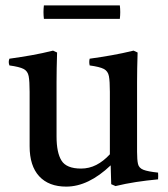

<svg xmlns="http://www.w3.org/2000/svg" viewBox="-20 -681 623 713"><path d="M226 12Q161 12 125.5 -26.5Q90 -65 90 -138V-340Q90 -379 86.5 -398Q83 -417 67.5 -425Q52 -433 15 -438Q10 -451 15 -463Q58 -469 97.5 -476Q137 -483 177 -493L192 -486Q191 -455 190.5 -427.5Q190 -400 190 -376V-174Q190 -114 208.5 -84.5Q227 -55 281 -55Q311 -55 337.5 -68.5Q364 -82 388 -108V-340Q388 -379 384.5 -398Q381 -417 365.5 -425Q350 -433 313 -438Q310 -451 313 -463Q356 -469 395.5 -476Q435 -483 476 -493L491 -486Q490 -455 489.5 -427.5Q489 -400 489 -376V-117Q489 -87 492.5 -72Q496 -57 512.5 -50.5Q529 -44 567 -40Q568 -28 567 -15Q524 -11 485 -5Q446 1 409 10L393 3L391 -67Q308 12 226 12ZM143 -661H425Q428 -636 425 -611H143Q140 -636 143 -661Z"/></svg>

Font: Tiro Tamil
Style: Regular
Weight: 400
Designer: Tamil: Fernando Mello & Fiona Ross. Latin: John Hudson.
Foundry: Tiro Typeworks Ltd.
Version: Version 1.52